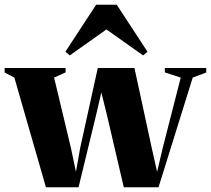

<svg xmlns="http://www.w3.org/2000/svg" viewBox="-32 -789 890 809"><path d="M-12.5 -483.5V-502.5H244.5V-484L196 -462L267 -165L288 -65L306 -166.5L380 -502.5H534.5L607.5 -165L630 -65L654 -167L729.5 -462L662.5 -484V-502.5H837V-483.5L780 -462L636 0H489.5L417.5 -309L395 -399.5L374 -309L299 0H161.5L28.5 -462ZM262 -555.5 243.5 -571 373 -769H460L589.5 -571L571 -555.5L416.5 -665Z"/></svg>

Font: Merriweather 144pt ExtraBold
Style: Regular
Weight: 800
Version: Version 2.100